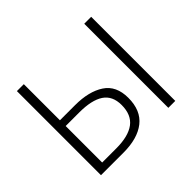

<svg xmlns="http://www.w3.org/2000/svg" viewBox="-161 -953 1177 1177"><g transform="rotate(-45 428.0 -364.5)"><path d="M106 0V-729H166V-416H296.9Q416 -416 488 -368.9Q560.1 -321.8 560.1 -216.8Q560.1 -107.4 491.7 -53.7Q423.3 0 300.8 0ZM166 -49.8H288.1Q393.1 -49.8 446.5 -89.6Q500 -129.4 500 -214.8Q500 -293.9 445.6 -330.1Q391.1 -366.2 284.2 -366.2H166ZM689.9 0V-729H750V0Z"/></g></svg>

Font: Source Han Sans CN Light
Style: Regular
Weight: 300
Designer: Ryoko NISHIZUKA  (kana, bopomofo & ideographs); Paul D. Hunt (Latin, Greek & Cyrillic); Sandoll Communications , Soo-you
Foundry: Adobe
Version: Version 2.000;hotconv 1.0.107;makeotfexe 2.5.65593